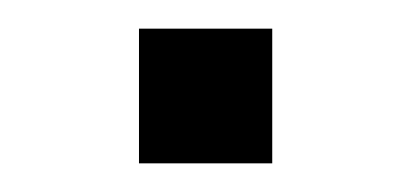

<svg xmlns="http://www.w3.org/2000/svg" viewBox="-20 -356 287 134"><path d="M77 -242V-336H170V-242Z"/></svg>

Font: Chivo Medium Light
Style: Regular
Weight: 300
Version: Version 2.002